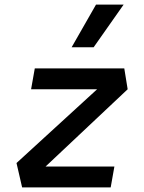

<svg xmlns="http://www.w3.org/2000/svg" viewBox="-20 -815 626 835"><path d="M535.2 -426.8 178.2 -90.8H477.5L461.4 0H76.2L51.8 -106L402.3 -426.8H115.2L131.3 -517.6H520.5ZM291.5 -609.4 397.5 -794.9H517.6L387.2 -609.4Z"/></svg>

Font: CaskaydiaCove NFP
Style: Italic
Weight: 400
Italic angle: -10°
Designer: Aaron Bell
Foundry: Saja Typeworks
Version: Version 2111.001; VTT 6.35;Nerd Fonts 3.1.1